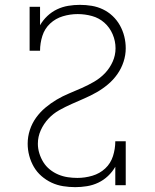

<svg xmlns="http://www.w3.org/2000/svg" viewBox="-20 -763 640 791"><path d="M290 8Q265 8 240 4Q215 0 192.5 -10.5Q170 -21 151 -37.5Q132 -54 119.5 -75.5Q107 -97 100.5 -121.5Q94 -146 94 -171Q94 -200 103 -227.5Q112 -255 128.5 -278Q145 -301 167 -319.5Q189 -338 213.5 -352.5Q238 -367 264.5 -378Q291 -389 317 -400.5Q343 -412 368 -426.5Q393 -441 412.5 -461.5Q432 -482 444 -508.5Q456 -535 456 -564Q456 -594 444 -622Q432 -650 410 -669.5Q388 -689 359 -697Q330 -705 300 -705Q269 -705 239 -696Q209 -687 186.5 -666Q164 -645 154.5 -615Q145 -585 145 -554H102V-735H145V-659Q157 -680 175 -697Q193 -714 215 -724.5Q237 -735 261 -739Q285 -743 309 -743Q334 -743 358 -739Q382 -735 404 -724.5Q426 -714 444 -697Q462 -680 474 -658.5Q486 -637 492 -613Q498 -589 498 -564Q498 -536 489 -508.5Q480 -481 463.5 -457.5Q447 -434 425 -415.5Q403 -397 378.5 -383Q354 -369 327.5 -357.5Q301 -346 275 -334.5Q249 -323 224 -309Q199 -295 179.5 -274Q160 -253 148 -226.5Q136 -200 136 -171Q136 -151 142 -131.5Q148 -112 158.5 -95Q169 -78 185 -65Q201 -52 220 -44Q239 -36 259 -33Q279 -30 299 -30Q330 -30 360.5 -39Q391 -48 413.5 -69Q436 -90 445.5 -120Q455 -150 455 -181H498V0H455V-76Q443 -55 425 -38Q407 -21 385 -10.5Q363 0 338.5 4Q314 8 290 8Z"/></svg>

Font: Iosevka Slab XLtEx
Style: Regular
Weight: 200
Width: 7
Monospace: yes
Designer: Belleve Invis
Foundry: Belleve Invis
Version: Version 11.1.0; ttfautohint (v1.8.3)